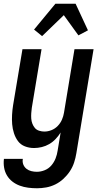

<svg xmlns="http://www.w3.org/2000/svg" viewBox="-30 -783 550 1026"><path d="M168 223Q144 223 120.5 220Q97 217 75.5 209Q54 201 36.5 187.5Q19 174 7.5 155Q-4 136 -8 113Q-12 90 -9 66H92Q89 82 94.5 96Q100 110 111.5 119Q123 128 137.5 131.5Q152 135 167 135Q188 135 209 126.5Q230 118 244.5 101Q259 84 267 63.5Q275 43 278 22L294 -75Q283 -57 267.5 -40.5Q252 -24 233 -13Q214 -2 193 3Q172 8 152 8Q126 8 103 -1Q80 -10 66 -29Q52 -48 44.5 -71.5Q37 -95 35 -119.5Q33 -144 34.5 -170Q36 -196 40 -221L90 -520H192L140 -207Q138 -193 137 -178Q136 -163 137 -149Q138 -135 143 -122Q148 -109 156.5 -99Q165 -89 179 -84.5Q193 -80 207 -80Q226 -80 245 -87.5Q264 -95 278.5 -110Q293 -125 301 -143.5Q309 -162 312 -181L368 -520H470L378 36Q374 61 366 85.5Q358 110 343.5 132Q329 154 309 172.5Q289 191 265.5 202.5Q242 214 217 218.5Q192 223 168 223ZM195 -590 152 -625 266 -763H374L440 -621L389 -594L311 -702Z"/></svg>

Font: Iosevka Curly Semibold
Style: Italic
Weight: 600
Italic angle: -9°
Monospace: yes
Designer: Belleve Invis
Foundry: Belleve Invis
Version: Version 22.1.2; ttfautohint (v1.8.4)